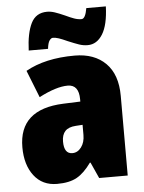

<svg xmlns="http://www.w3.org/2000/svg" viewBox="-55 -817 651 871"><g transform="rotate(-5 270.5 -381.5)"><path d="M492 -363V0H362L329 -73H326Q294 -28 260 -9Q226 10 170 10Q103 10 65 -39.5Q27 -89 27 -169Q27 -342 229 -350L307 -353V-363Q307 -430 256 -430Q204 -430 125 -389L76 -513Q165 -563 299 -563Q389 -563 440.5 -511.5Q492 -460 492 -363ZM277 -245Q244 -243 228.5 -226.5Q213 -210 213 -179Q213 -123 251 -123Q275 -123 291.5 -145Q308 -167 308 -201V-247ZM363 -605Q343 -605 324 -611.5Q305 -618 274 -631Q250 -642 235 -647Q220 -652 208 -652Q200 -652 192.5 -641.5Q185 -631 182 -604H94Q97 -683 119 -727.5Q141 -772 192 -772Q209 -772 227 -766Q245 -760 272 -748Q295 -737 312 -731Q329 -725 345 -725Q363 -725 371 -773H460Q457 -689 431 -647Q405 -605 363 -605Z"/></g></svg>

Font: Noto Sans Display Black Narrow
Style: Regular
Weight: 900
Width: 4
Designer: Monotype Design team
Foundry: Monotype Imaging Inc.
Version: Version 1.000